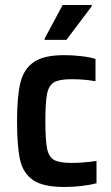

<svg xmlns="http://www.w3.org/2000/svg" viewBox="-20 -738 443 766"><path d="M48 -255Q48 -354 61.5 -408.5Q75 -463 115 -490.5Q155 -518 236 -518Q269 -518 304 -514Q339 -510 361 -503V-414Q316 -422 265 -422Q217 -422 196 -410Q175 -398 168 -364.5Q161 -331 161 -255Q161 -178 168 -144.5Q175 -111 196.5 -99.5Q218 -88 266 -88Q311 -88 365 -96V-7Q340 0 305 4Q270 8 237 8Q152 8 112 -19.5Q72 -47 60 -100.5Q48 -154 48 -255ZM158 -579V-584L230 -718H346V-713L245 -579Z"/></svg>

Font: Saira Semi Condensed Medium
Style: Regular
Weight: 500
Width: 4
Designer: Hector Gatti with collaboration of the Omnibus-Type team
Foundry: Omnibus-Type
Version: Version 1.001; ttfautohint (v1.8)